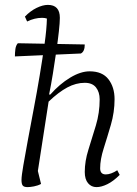

<svg xmlns="http://www.w3.org/2000/svg" viewBox="-20 -754 561 786"><path d="M93 12Q78 12 73 5.5Q68 -1 68 -17Q68 -34 75.5 -77Q83 -120 94 -180Q105 -240 118 -308Q131 -376 142.5 -445Q154 -514 162.5 -574.5Q171 -635 172 -678Q164 -681 152 -681Q122 -681 91 -666L82 -686Q104 -709 129.5 -721.5Q155 -734 176 -734Q225 -734 225 -681Q225 -662 221 -625.5Q217 -589 210.5 -544Q204 -499 196.5 -452.5Q189 -406 181 -367H186Q224 -410 267 -436Q310 -462 347 -462Q399 -462 424 -429.5Q449 -397 449 -348Q449 -295 434 -243.5Q419 -192 404.5 -146.5Q390 -101 390 -65Q390 -40 413 -40Q434 -40 460 -57L470 -38Q444 -12 419.5 0Q395 12 375 12Q354 12 340.5 -4Q327 -20 327 -50Q327 -94 342 -141.5Q357 -189 372.5 -240.5Q388 -292 388 -347Q388 -377 373 -396Q358 -415 327 -415Q291 -415 255.5 -396Q220 -377 179 -338L135 -54L148 -1Q135 6 119 9Q103 12 93 12ZM41 -523Q41 -538 43 -553Q45 -568 53 -577L327 -572Q327 -543 311 -535Z"/></svg>

Font: Petrona Light
Style: Italic
Weight: 300
Italic angle: -9°
Designer: Ringo R. Seeber
Foundry: Ringo R. Seeber
Version: Version 2.001; ttfautohint (v1.8.3)